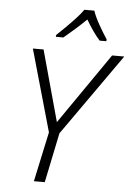

<svg xmlns="http://www.w3.org/2000/svg" viewBox="-62 -993 714 1038"><g transform="rotate(5 295.0 -473.5)"><path d="M162 0 220 -270 94 -714H152L258 -329L524 -714H590L277 -270L221 0ZM213 -798Q232 -816 259 -842.5Q286 -869 312 -897Q338 -925 353 -947H407Q419 -912 443 -870Q467 -828 487 -798L486 -788H450Q430 -810 410 -839Q390 -868 374 -896Q345 -868 313 -839.5Q281 -811 253 -788H212Z"/></g></svg>

Font: Noto Sans Light
Style: Italic
Weight: 300
Italic angle: -12°
Designer: Monotype Design Team
Foundry: Monotype Imaging Inc.
Version: Version 2.013; ttfautohint (v1.8.4.7-5d5b)